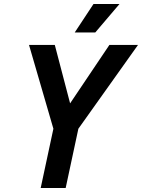

<svg xmlns="http://www.w3.org/2000/svg" viewBox="-20 -933 705 953"><path d="M182 0 245 -294 124 -710H252L328 -420L523 -710H665L369 -294L306 0ZM351 -772 444 -913H573L453 -772Z"/></svg>

Font: Geist Mono SemiBold
Style: Italic
Weight: 600
Italic angle: -12°
Monospace: yes
Designer: Basement.studio, Andrés Briganti, Mateo Zaragoza
Foundry: Basement.studio, Vercel, Andrés Briganti, Guido Ferreyra, Mateo Zaragoza
Version: Version 1.500; ttfautohint (v1.8.4.7-5d5b)